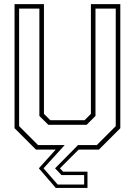

<svg xmlns="http://www.w3.org/2000/svg" viewBox="-20 -720 650 924"><path d="M248.5 184.5 167 90 248 0H153L50 -103V-700H191.5V-172L222 -141.5H387L417.5 -172V-700H559V-103L456 0H358.5L268.5 90L283.5 106H401V184.5ZM257.5 168H385V122.5H276L245 90L355.5 -22H446L537 -113V-678.5H439.5V-162L397 -119.5H212.5L169.5 -162V-678.5H72V-113L163 -22H291.5L189.5 90Z"/></svg>

Font: Tourney Condensed ExtraLight
Style: Regular
Weight: 200
Width: 3
Designer: Tyler Finck
Foundry: Etcetera Type Co
Version: Version 1.010; ttfautohint (v1.8.3)